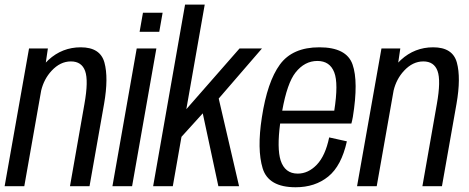

<svg xmlns="http://www.w3.org/2000/svg" viewBox="-38 -805 2028 830"><path d="M-18 0 87.5 -595.5H169L160 -534.5Q165.5 -540.5 171.5 -546Q231 -600.5 311 -600.5Q395.5 -600.5 413.5 -534.5Q431.5 -468.5 412 -356.5L349 0H264.5L327 -355.5Q345 -456.5 330 -498Q315 -539.5 268.5 -539.5Q222.5 -539.5 185 -499Q152 -463.5 140 -413.5L67 0Z M448 0 553 -595.5H638L533 0ZM580 -750H665L650.5 -667.5H565.5Z M624 0 762 -785H847L767.5 -333L997.5 -595.5H1094.5L907.5 -379L995.5 0H906L838.5 -315L746.5 -213.5L709 0Z M1240 4.5Q1122.5 4.5 1097.5 -77.2Q1072.5 -159 1094 -297.5Q1117.5 -451.5 1172 -526Q1226.5 -600.5 1342.5 -600.5Q1460 -600.5 1486 -526.5Q1512 -452.5 1487.5 -300.5Q1484.5 -283.5 1481 -271H1173Q1159 -163.5 1175 -112Q1193.5 -54.5 1249 -54.5Q1294.5 -54.5 1331.5 -93Q1368.5 -131.5 1385 -211L1461.5 -194Q1438 -88 1381 -41.8Q1324 4.5 1240 4.5ZM1182 -326.5H1407Q1425.5 -444.5 1407 -492Q1388 -541.5 1334 -541.5Q1279 -541.5 1239.5 -491.5Q1203.5 -446 1182 -326.5Z M1505.5 0 1611 -595.5H1692.5L1683.5 -534.5Q1689 -540.5 1695 -546Q1754.5 -600.5 1834.5 -600.5Q1919 -600.5 1937 -534.5Q1955 -468.5 1935.5 -356.5L1872.5 0H1788L1850.5 -355.5Q1868.5 -456.5 1853.5 -498Q1838.5 -539.5 1792 -539.5Q1746 -539.5 1708.5 -499Q1675.5 -463.5 1663.5 -413.5L1590.5 0Z"/></svg>

Font: Anybody
Style: Italic
Weight: 400
Italic angle: -10°
Designer: Tyler Finck
Foundry: Etcetera Type Company
Version: Version 1.010; ttfautohint (v1.8.3) -l 8 -r 50 -G 200 -x 14 